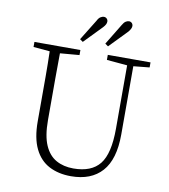

<svg xmlns="http://www.w3.org/2000/svg" viewBox="-95 -955 923 1049"><g transform="rotate(10 366.5 -430.5)"><path d="M453 -646V-674H690V-646L601 -637V-258Q601 -120 541 -53Q481 14 369 14Q300 14 248 -13Q196 -40 167.5 -98.5Q139 -157 139 -250V-361Q139 -430 139 -500Q139 -570 137 -638L46 -646V-674H301V-646L194 -637Q193 -569 193 -500Q193 -431 193 -361V-266Q193 -179 215.5 -127.5Q238 -76 279 -53Q320 -30 375 -30Q475 -30 521 -88Q567 -146 567 -284V-636ZM289 -732 360 -847Q368 -863 378 -869Q388 -875 396 -875Q406 -875 412.5 -868.5Q419 -862 419 -852Q419 -837 402 -819L306 -720ZM429 -732 499 -847Q508 -863 517.5 -869Q527 -875 535 -875Q545 -875 551.5 -868.5Q558 -862 558 -852Q558 -838 542 -819L446 -720Z"/></g></svg>

Font: Source Serif Pro Light
Style: Regular
Weight: 300
Designer: Frank Grießhammer
Foundry: Adobe Systems Incorporated
Version: Version 3.001;hotconv 1.0.111;makeotfexe 2.5.65597